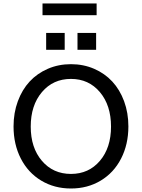

<svg xmlns="http://www.w3.org/2000/svg" viewBox="-20 -1079 817 1107"><path d="M58.1 -350.1Q58.1 -428.2 82.8 -495.1Q107.4 -562 150.9 -608.9Q194.3 -655.8 255.9 -682.4Q317.4 -709 389.2 -709Q460.9 -709 522.5 -682.4Q584 -655.8 627.4 -608.9Q670.9 -562 695.6 -495.1Q720.2 -428.2 720.2 -350.1Q720.2 -246.6 678.2 -164.8Q636.2 -83 560.5 -37.6Q484.9 7.8 389.2 7.8Q293.5 7.8 217.8 -37.6Q142.1 -83 100.1 -164.8Q58.1 -246.6 58.1 -350.1ZM389.2 -76.2Q491.7 -76.2 555.9 -151.6Q620.1 -227.1 620.1 -349.1Q620.1 -471.7 555.9 -547.9Q491.7 -624 389.2 -624Q286.1 -624 221.7 -547.9Q157.2 -471.7 157.2 -349.1Q157.2 -227.1 221.7 -151.6Q286.1 -76.2 389.2 -76.2ZM353 -792H246.1V-889.2H353ZM534.2 -792H426.8V-889.2H534.2ZM225.1 -991.2V-1059.1H537.1V-991.2Z"/></svg>

Font: LT Superior Med
Style: Regular
Weight: 500
Designer: Daniel Lyons
Foundry: LyonsType
Version: Version 1.000